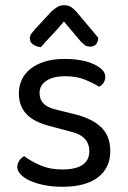

<svg xmlns="http://www.w3.org/2000/svg" viewBox="-20 -700 487 733"><path d="M401 -123Q401 -59 354 -23Q307 13 218 13Q180 13 148 6.5Q116 0 93.5 -10.5Q71 -21 58.5 -34.5Q46 -48 46 -62Q46 -74 52.5 -85Q59 -96 72 -104Q99 -84 135 -68.5Q171 -53 217 -53Q321 -53 321 -123Q321 -180 252 -197L169 -219Q108 -235 80 -265.5Q52 -296 52 -344Q52 -370 62.5 -394Q73 -418 95 -436Q117 -454 149.5 -464.5Q182 -475 226 -475Q296 -475 339 -454.5Q382 -434 382 -407Q382 -394 375.5 -384Q369 -374 358 -369Q340 -381 307 -395Q274 -409 229 -409Q184 -409 157.5 -392Q131 -375 131 -344Q131 -321 146 -305Q161 -289 196 -281L265 -264Q333 -247 367 -213.5Q401 -180 401 -123ZM224 -618Q201 -590 178.5 -566.5Q156 -543 136 -520Q118 -522 106 -530.5Q94 -539 94 -553Q94 -564 100 -572Q106 -580 116 -591L177 -657Q190 -668 200 -674Q210 -680 224 -680Q240 -680 250 -674Q260 -668 271 -656L355 -556Q355 -542 347.5 -532Q340 -522 324 -522Q312 -522 304.5 -527.5Q297 -533 289 -541Z"/></svg>

Font: Baloo Da 2
Style: Regular
Weight: 400
Designer: Noopur Datye, Sulekha Rajkumar and Ek Type
Foundry: Ek Type
Version: Version 1.640;hotconv 1.0.111;makeotfexe 2.5.65597; ttfautoh